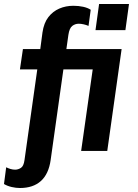

<svg xmlns="http://www.w3.org/2000/svg" viewBox="-74 -757 694 963"><path d="M26 186Q6 186 -15.5 181Q-37 176 -54 166L-43 82Q-33 87 -21.5 90.5Q-10 94 2 94Q17 94 31 85Q45 76 49 45L113 -409H26L41 -511H128L139 -594Q146 -642 168.5 -671Q191 -700 223.5 -714Q256 -728 294 -728Q320 -728 343 -723Q366 -718 381 -708L370 -627Q359 -632 345.5 -635Q332 -638 321 -638Q303 -638 288.5 -627Q274 -616 269 -582L259 -511H536L464 0H333L391 -409H244L180 46Q170 116 131 151Q92 186 26 186ZM405 -606 423 -737H573L555 -606Z"/></svg>

Font: Chivo Mono SemiBold
Style: Italic
Weight: 600
Italic angle: -8.05°
Monospace: yes
Version: Version 1.008